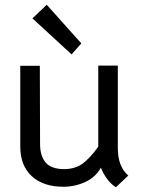

<svg xmlns="http://www.w3.org/2000/svg" viewBox="-20 -775 597 805"><path d="M65 -161V-499H147L148 -171Q148 -121 171.5 -93.5Q195 -66 249 -66Q294 -66 325.5 -88.5Q357 -111 392 -160V-500H474V-154Q474 -76 518 -39L466 10Q446 -2 429 -25Q412 -48 403 -72Q381 -32 337.5 -12Q294 8 246 8Q161 8 113 -36.5Q65 -81 65 -161ZM116 -698 176 -755 321 -593 280 -547Z"/></svg>

Font: Bellota Text
Style: Bold
Weight: 700
Designer: Kemie Guaida
Foundry: Kemie Guaida
Version: Version 4.001